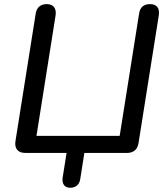

<svg xmlns="http://www.w3.org/2000/svg" viewBox="-20 -732 799 919"><path d="M280.2 116 298.7 0H101.5Q74.8 0 62.4 -14.8Q50 -29.7 53.9 -55.8L150.7 -665.8Q154 -688.7 167.8 -700.5Q181.6 -712.3 203.5 -712.3Q227.3 -712.3 238.6 -698Q249.8 -683.8 246 -658.1L154.6 -81.6H552.8L645.8 -667.1Q652.6 -712.3 698 -712.3Q722.4 -712.3 733.2 -698.2Q743.9 -684.2 740 -658.1L643.2 -48.1Q639.3 -23.5 625.1 -11.8Q610.9 0 588 0H383.8L364.3 123.7Q361.4 144.4 348.9 155.5Q336.3 166.7 316.3 166.7Q295.4 166.7 285.8 153.1Q276.3 139.5 280.2 116Z"/></svg>

Font: SN Pro Thin
Style: Italic
Weight: 200
Italic angle: -9°
Designer: Tobias Whetton
Foundry: Supernotes
Version: Version 1.003;Glyphs 3.3 (3324)